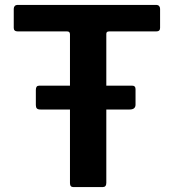

<svg xmlns="http://www.w3.org/2000/svg" viewBox="-20 -762 709 782"><path d="M532 -336Q532 -316 508 -316H145Q134 -316 130 -320.5Q126 -325 126 -334V-396Q126 -413 139 -413H519Q532 -413 532 -399ZM36 -726Q36 -733 40 -737.5Q44 -742 53 -742H615Q624 -742 628 -737.5Q632 -733 632 -726V-648Q632 -634 616 -634H424Q413 -634 413 -624V-17Q413 0 398 0H279Q265 0 265 -16V-622Q265 -634 254 -634H53Q36 -634 36 -648Z"/></svg>

Font: Libre Franklin Thin SemiBold
Style: Regular
Weight: 600
Version: Version 3.000